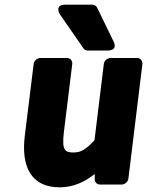

<svg xmlns="http://www.w3.org/2000/svg" viewBox="-20 -764 643 821"><path d="M86 -183C70 -53 112 37 235 37C292 37 341 15 385 -20V3C385 14 394 25 407 25H501C512 25 527 15 529 0L589 -491C590 -502 582 -516 567 -516H452C441 -516 426 -506 424 -491L384 -164C346 -124 326 -112 294 -112C258 -112 244 -121 253 -198L289 -491C290 -502 282 -516 267 -516H152C141 -516 126 -506 124 -491ZM337 -557C341 -551 348 -548 355 -548H440C487 -548 466 -586 466 -586L395 -732C391 -739 384 -744 375 -744H260C210 -744 236 -703 236 -703Z"/></svg>

Font: Falling Sky
Style: BlkObl
Weight: 900
Designer: Paul D. Hunt
Foundry: Adobe Systems Incorporated
Version: Version 1.02